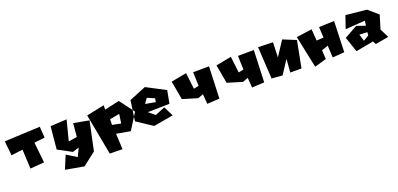

<svg xmlns="http://www.w3.org/2000/svg" viewBox="5 -1184 4337 2090"><g transform="rotate(-20 2173.5 -139.5)"><path d="M16 -399 33 -231 166 -248 177 -25 339 -38 314 -275 437 -289 428 -418Z M541 -384 516 -122 674 -37 749 -61 704 34 589 -37 525 116 738 154 890 36 961 -298 783 -331 769 -176 670 -160 730 -394Z M1273 -148 1174 -168 1175 -233 1288 -254ZM955 -357 1044 117 1191 119 1182 -62 1343 -34 1459 -218 1332 -388 1161 -350V-400Z M1630 -316 1590 -259 1706 -238 1714 -280ZM1455 -353 1650 -433 1868 -319 1840 -170 1587 -165 1659 -106 1773 -153 1830 -40 1602 0 1422 -119Z M1945 -388 1984 -172 2156 -120 2218 -144 2227 -29 2370 -37 2384 -406 2200 -405 2205 -245 2146 -233 2124 -422Z M2464 -388 2503 -172 2675 -120 2737 -144 2746 -29 2889 -37 2903 -406 2719 -405 2724 -245 2665 -233 2643 -422Z M2957 -419 2979 -49 3103 -39 3204 -194 3192 -40H3322L3382 -348L3232 -409L3122 -241L3128 -414Z M3391 -378 3469 -7 3606 -46 3600 -150 3675 -175 3683 -36 3820 -47 3832 -404 3656 -398 3662 -274 3581 -269 3571 -403Z M4064 -91 4040 -171 4131 -166 4128 -129ZM3920 -277 4148 -293 4141 -237 4040 -272 3889 -188 3949 -12 4154 -50 4173 -13 4327 -40 4275 -143 4323 -301 4210 -398 3970 -422Z"/></g></svg>

Font: Super Mario
Style: Regular
Weight: 400
Version: Version 1.0